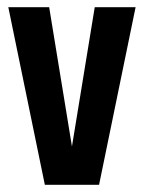

<svg xmlns="http://www.w3.org/2000/svg" viewBox="-20 -511 398 531"><path d="M116 -491 179 -106 242 -491H355L254 0H104L3 -491Z"/></svg>

Font: Teko Medium
Style: Regular
Weight: 500
Designer: Manushi Parikh, Jonny Pinhorn
Foundry: Indian Type Foundry
Version: Version 1.106;PS 1.0;hotconv 1.0.78;makeotf.lib2.5.61930; tt